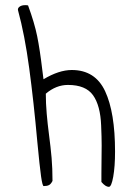

<svg xmlns="http://www.w3.org/2000/svg" viewBox="-20 -725 515 746"><path d="M125 -174Q111 -330 93.5 -460Q76 -590 50 -685Q48 -693 56 -699Q64 -705 78 -705Q85 -705 89 -704Q114 -636 124.5 -584Q135 -532 144 -456L149 -417Q209 -453 259 -453Q350 -453 388.5 -370.5Q427 -288 427 -136Q427 -78 420 -38.5Q413 1 403 1Q390 1 374 -18V-51L375 -160Q375 -191 373 -237Q370 -315 341.5 -355Q313 -395 244 -395Q198 -395 158 -361Q158 -323 161.5 -283Q165 -243 170 -205Q177 -152 180.5 -111.5Q184 -71 184 -22Q178 -10 170.5 -6Q163 -2 150 -2Q145 -1 139.5 -40Q134 -79 125 -174Z"/></svg>

Font: Indie Flower
Style: Regular
Weight: 400
Designer: Kimberly Geswein
Foundry: Kimberly Geswein
Version: Version 2.000